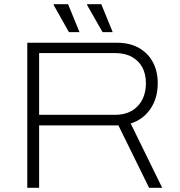

<svg xmlns="http://www.w3.org/2000/svg" viewBox="-20 -888 851 908"><path d="M109 0V-686H531Q594 -686 637.5 -661Q681 -636 703.5 -593Q726 -550 726 -495Q726 -423 691 -372.5Q656 -322 598 -304L747 0H685L540 -295H165V0ZM165 -345H524Q592 -345 631 -386Q670 -427 670 -495Q670 -538 653 -569.5Q636 -601 603.5 -619Q571 -637 524 -637H165ZM465 -736 392 -864V-868H459L513 -736ZM306 -736 234 -864V-868H302L356 -736Z"/></svg>

Font: Archivo SemiExpanded Thin
Style: Regular
Weight: 250
Width: 6
Designer: Hector Gatti
Foundry: Omnibus-Type
Version: Version 2.001